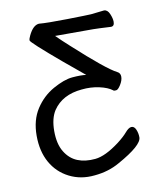

<svg xmlns="http://www.w3.org/2000/svg" viewBox="-75 -541 650 763"><g transform="rotate(-10 250.0 -159.0)"><path d="M246 160Q190 166 143.5 142.5Q97 119 71.5 73.5Q46 28 46 -35Q46 -98 74.5 -142Q103 -186 147.5 -211Q192 -236 226 -239Q261 -242 282 -239L200 -307Q84 -405 84 -413Q84 -420 90 -432Q108 -470 132 -472Q164 -469 246.5 -470.5Q329 -472 343 -473Q369 -476 396 -479Q410 -479 418 -460.5Q426 -442 426 -428Q426 -410 412 -410Q356 -413 341 -413H187Q209 -391 239 -364Q365 -249 405 -229Q418 -223 418 -208Q418 -193 407 -175.5Q396 -158 388 -158Q379 -157 377 -160Q359 -174 325 -181.5Q291 -189 254 -185Q175 -178 138 -123Q118 -92 118 -41Q118 11 137.5 43Q157 75 188 87.5Q219 100 260 96Q301 92 358 49Q384 29 397.5 13Q411 -3 422 -4Q434 -5 440.5 10Q447 25 447 42Q447 74 348 129Q303 155 246 160Z"/></g></svg>

Font: LXGW WenKai Mono TC
Style: Regular
Weight: 400
Designer: LXGW / Fontworks Inc.
Foundry: LXGW / Fontworks Inc.
Version: Version 1.330